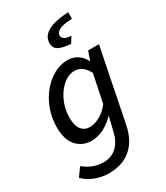

<svg xmlns="http://www.w3.org/2000/svg" viewBox="-232 -845 999 1156"><g transform="rotate(-30 267.5 -266.5)"><path d="M172 215Q127 215 82 199Q37 183 0 148L42 90Q69 113 103.5 127Q138 141 176 141Q233 141 269 106.5Q305 72 319 12L343 -87Q307 -50 265.5 -28.5Q224 -7 179 -7Q117 -7 77 -51Q37 -95 37 -180Q37 -247 58.5 -305Q80 -363 116.5 -407Q153 -451 199 -476Q245 -501 294 -501Q332 -501 362 -481.5Q392 -462 408 -429H411L432 -489H507L406 15Q386 114 326 164.5Q266 215 172 215ZM211 -84Q243 -84 280.5 -103.5Q318 -123 349 -164L389 -358Q370 -394 347 -409Q324 -424 299 -424Q266 -424 236.5 -405Q207 -386 183.5 -354Q160 -322 146 -280Q132 -238 132 -192Q132 -138 153.5 -111Q175 -84 211 -84ZM363 -574Q317 -578 293 -587Q269 -596 260.5 -610Q252 -624 252 -642Q252 -677 276.5 -700Q301 -723 344.5 -734.5Q388 -746 443 -748V-703Q383 -701 355.5 -687.5Q328 -674 328 -653Q328 -637 342 -627Q356 -617 389 -616Z"/></g></svg>

Font: Source Sans 3 Medium
Style: Italic
Weight: 500
Italic angle: -11°
Designer: Paul D. Hunt
Foundry: Adobe
Version: Version 3.052;hotconv 1.1.0;makeotfexe 2.6.0